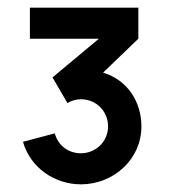

<svg xmlns="http://www.w3.org/2000/svg" viewBox="-20 -740 449 501"><path d="M191 -259C276 -259 349 -324 349 -410C349 -473.5 313.5 -531 249 -550.5L341 -639V-720H58V-639H238L117 -538L156 -471C166 -477 178 -481 191 -481C232 -481 262 -449 262 -410C262 -371 230 -340 191 -340C161 -340 132 -358 123 -392L40 -370C59 -302 123 -259 191 -259Z"/></svg>

Font: Eudonet ExtraBold
Style: Regular
Weight: 800
Designer: Mikhail Sharanda
Foundry: Mikhail Sharanda
Version: Version 4.503;Glyphs 3.1.2 (3151)